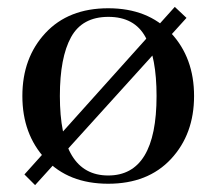

<svg xmlns="http://www.w3.org/2000/svg" viewBox="-20 -523 629 558"><path d="M51 -16 488 -503 522 -471 82 15ZM544 -244Q544 -133 477 -61Q410 11 294.5 11Q179 11 112 -61Q45 -133 45 -244Q45 -355 112 -427Q179 -499 294.5 -499Q410 -499 477 -427Q544 -355 544 -244ZM154 -244Q154 -13 294.5 -13Q435 -13 435 -244Q435 -356 403 -415Q371 -474 295 -474Q219 -474 186.5 -415Q154 -356 154 -244Z"/></svg>

Font: Rufina
Style: Regular
Weight: 400
Designer: Martin Sommaruga
Foundry: Martin Sommaruga
Version: Version 1.001